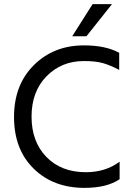

<svg xmlns="http://www.w3.org/2000/svg" viewBox="-20 -903 642 931"><path d="M399 -727H330L429 -883H523ZM390 8Q238 8 143 -85.5Q48 -179 48 -335.5Q48 -492 144.5 -587.5Q241 -683 387 -683Q492 -683 558 -647V-564Q514 -587 479 -597Q444 -607 387 -607Q278 -607 205.5 -533Q133 -459 133 -337.5Q133 -216 205 -142Q277 -68 396 -68Q492 -68 560 -119V-34Q498 8 390 8Z"/></svg>

Font: Hind Vadodara
Style: Regular
Weight: 400
Designer: Hitesh Malaviya
Foundry: Indian Type Foundry
Version: Version 0.702;PS 1.0;hotconv 1.0.81;makeotf.lib2.5.63406